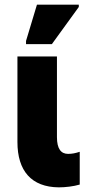

<svg xmlns="http://www.w3.org/2000/svg" viewBox="-20 -796 385 826"><path d="M92 -606H203L319 -766V-776H139L92 -620ZM233 10C261 10 296 6 323 -2V-143C305 -137 290 -134 273 -134C243 -134 225 -155 225 -206V-553H55V-185C55 -61 115 9 233 10Z"/></svg>

Font: Noto Sans Condensed Black
Style: Regular
Weight: 900
Width: 3
Designer: Monotype Design Team
Foundry: Monotype Imaging Inc.
Version: Version 2.013